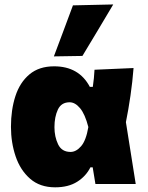

<svg xmlns="http://www.w3.org/2000/svg" viewBox="-20 -806 648 841"><path d="M221.5 14.5Q155 14.5 112 -23Q69 -60.5 48.5 -121Q28 -181.5 28 -250.5Q28 -325 47.5 -385Q67 -445 109 -480.2Q151 -515.5 217 -515.5Q326 -515.5 373.5 -425.5H386.5Q389.5 -444.5 391.2 -463Q393 -481.5 394 -500.5L565 -508Q560.5 -449 551.5 -387Q542.5 -325 531.5 -271Q542.5 -203 553 -135.5Q563.5 -68 574.5 0H398Q395 -18 392 -36.5Q389 -55 386 -73H376Q356.5 -34 318 -9.8Q279.5 14.5 221.5 14.5ZM289 -140.5Q313.5 -140.5 335.2 -165.5Q357 -190.5 367 -249.5Q352.5 -306 330.8 -332Q309 -358 285 -358Q248.5 -358 233.5 -326Q218.5 -294 218.5 -249Q218.5 -207 234.5 -173.8Q250.5 -140.5 289 -140.5ZM216 -559Q237 -615 258 -671Q278.5 -727 299.5 -782.5L476 -786.5Q441 -728 407.5 -671.5Q373.5 -615 341 -561Z"/></svg>

Font: Heraclito ExtraBold
Style: Regular
Weight: 800
Designer: Kostas Bartsokas (font) & Cristiano Sobral (main changes)
Foundry: Kostas Bartsokas (font) & Cristiano Sobral (main changes)
Version: Version 1.00;July 8, 2020;FontCreator 13.0.0.2655 64-bit